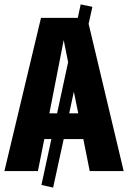

<svg xmlns="http://www.w3.org/2000/svg" viewBox="-35 -776 581 871"><path d="M372 0 343 -145H254L206 75L153 63L198 -145H166L137 0H-15L151 -695H318L331 -756L384 -745L367 -668L526 0ZM189 -262H224L274 -494L254 -594ZM279 -262H320L300 -360Z"/></svg>

Font: Fira Sans Extra Condensed ExtraBold
Style: Regular
Weight: 800
Width: 1
Designer: Carrois Corporate & Edenspiekermann AG
Foundry: Carrois Corporate GbR & Edenspiekermann AG
Version: Version 4.203